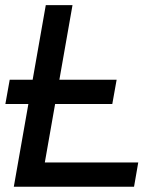

<svg xmlns="http://www.w3.org/2000/svg" viewBox="-20 -713 626 733"><path d="M0.5 -315.9 17.1 -408.7H425.3L408.7 -315.9ZM32.7 0 154.8 -693.4H256.8L134.8 0ZM32.7 0 49.3 -92.8H507.8L491.7 0Z"/></svg>

Font: Cascadia Code PL
Style: Italic
Weight: 400
Italic angle: -10°
Monospace: yes
Designer: Aaron Bell
Foundry: Saja Typeworks
Version: Version 2404.023